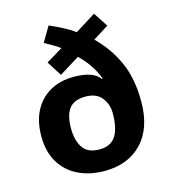

<svg xmlns="http://www.w3.org/2000/svg" viewBox="-114 -859 856 962"><g transform="rotate(-15 313.5 -378.5)"><path d="M227 -767Q263 -751 295.5 -734.5Q328 -718 355 -698L462 -765L511 -690L430 -639Q499 -572 538 -485.5Q577 -399 577 -280Q577 -141 505 -65.5Q433 10 311 10Q234 10 174.5 -19Q115 -48 81.5 -104Q48 -160 48 -239Q48 -318 78 -373.5Q108 -429 160.5 -457.5Q213 -486 282 -486Q382 -486 416 -439L420 -441Q390 -519 328 -577L223 -512L174 -589L260 -641Q243 -653 222 -665.5Q201 -678 181 -689ZM313 -375Q253 -375 227.5 -341Q202 -307 202 -239Q202 -177 227.5 -139Q253 -101 313 -101Q372 -101 398 -141Q424 -181 424 -260Q424 -305 397 -340Q370 -375 313 -375Z"/></g></svg>

Font: Noto Sans Meetei Mayek
Style: Bold
Weight: 700
Designer: Monotype Design Team and Neelakash Kshetrimayum
Foundry: Monotype Imaging Inc.
Version: Version 2.002; ttfautohint (v1.8.4.7-5d5b)